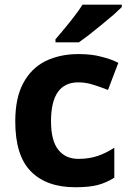

<svg xmlns="http://www.w3.org/2000/svg" viewBox="-20 -786 554 816"><path d="M299.8 9.8Q177.7 9.8 111.3 -57.6Q44.9 -124.5 44.9 -270Q44.9 -370.6 79.1 -433.1Q112.3 -495.6 173.3 -526.4Q235.4 -556.2 313 -556.2Q370.6 -556.2 410.6 -544.9Q451.2 -535.2 482.9 -519L439 -403.8Q401.4 -418.5 373 -426.8Q343.8 -436 313 -436Q196.8 -436 196.8 -271Q196.8 -188.5 227.5 -149.9Q257.8 -110.8 313 -110.8Q359.4 -110.8 396 -123.5Q431.6 -135.7 465.8 -158.2V-30.8Q432.1 -9.3 394.5 0.5Q357.4 9.8 299.8 9.8ZM497.6 -755.9 460.9 -721.7Q453.6 -715.8 437 -701.9Q420.4 -688 411.1 -680.2Q385.7 -659.2 359.4 -638.7Q334.5 -619.6 314.9 -606H215.8V-619.1L253.4 -663.6Q276.9 -691.9 295.9 -716.8Q314 -739.7 330.6 -766.1H497.6Z"/></svg>

Font: Droid Sans Thai
Style: Bold
Weight: 700
Designer: Steve Matteson
Foundry: Ascender Corporation
Version: Version 1.00